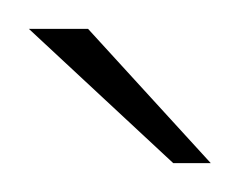

<svg xmlns="http://www.w3.org/2000/svg" viewBox="-20 -649 166 133"><path d="M100 -536 0 -629H41L126 -536Z"/></svg>

Font: Smooch Sans Thin Light
Style: Regular
Weight: 300
Version: Version 1.010